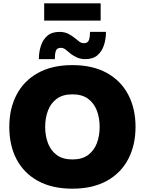

<svg xmlns="http://www.w3.org/2000/svg" viewBox="-20 -1124 872 1156"><path d="M36 -360Q36 -470 80 -554Q124 -638 209 -685Q294 -732 416 -732Q538 -732 623 -685Q708 -638 752 -554Q796 -470 796 -360Q796 -250 752 -166Q708 -82 623 -35Q538 12 416 12Q294 12 209 -34.5Q124 -81 80 -164.5Q36 -248 36 -360ZM252 -360Q252 -306 269 -261.5Q286 -217 322 -190.5Q358 -164 416 -164Q474 -164 510 -190.5Q546 -217 563 -261.5Q580 -306 580 -360Q580 -414 563 -458.5Q546 -503 510 -529.5Q474 -556 416 -556Q358 -556 322 -529.5Q286 -503 269 -458.5Q252 -414 252 -360ZM214 -768Q214 -810 226 -847.5Q238 -885 265 -908.5Q292 -932 338 -932Q368 -932 390 -921Q412 -910 429 -896Q443 -885 456 -874.5Q469 -864 485 -864Q509 -864 515.5 -883Q522 -902 522 -932H618Q618 -890 606 -852.5Q594 -815 567 -791.5Q540 -768 494 -768Q466 -768 444.5 -777.5Q423 -787 406 -800Q391 -812 377 -824Q363 -836 346 -836Q322 -836 316 -817Q310 -798 310 -768ZM246 -1104H586V-1000H246Z"/></svg>

Font: Kufam Black
Style: Regular
Weight: 900
Designer: Wael Morcos, Artur Schmal
Foundry: Original Type
Version: Version 1.301; ttfautohint (v1.8.3)